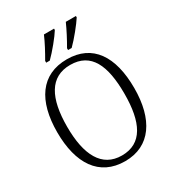

<svg xmlns="http://www.w3.org/2000/svg" viewBox="-218 -1061 1098 1201"><g transform="rotate(-30 331.0 -460.5)"><path d="M368 -784V-771H394C435 -811 495 -886 517 -921V-931H444C424 -886 395 -830 368 -784ZM210 -784V-771H236C277 -811 338 -886 359 -921V-931H286C267 -886 237 -830 210 -784ZM331 10C514 10 608 -134 608 -358C608 -588 517 -725 332 -725C145 -725 52 -586 52 -359C52 -134 144 10 331 10ZM331 -31C187 -31 123 -154 123 -358C123 -564 186 -684 332 -684C482 -684 537 -564 537 -358C537 -153 478 -31 331 -31Z"/></g></svg>

Font: Noto Serif Thai SemiCondensed Light
Style: Regular
Weight: 300
Width: 4
Designer: Monotype Design Team
Foundry: Monotype Imaging Inc.
Version: Version 2.002